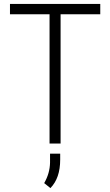

<svg xmlns="http://www.w3.org/2000/svg" viewBox="-20 -731 561 978"><path d="M490.7 -658.2H288.6V0H232.4V-658.2H30.8V-710.9H490.7ZM236.8 227.1 205.1 201.7Q233.9 151.9 234.9 97.2V51.8H286.6V82Q286.6 176.3 236.8 227.1Z"/></svg>

Font: Roboto Condensed Light
Style: Regular
Weight: 300
Designer: Google
Version: Version 2.134; 2016